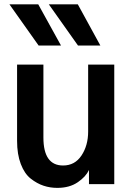

<svg xmlns="http://www.w3.org/2000/svg" viewBox="-20 -868 626 905"><path d="M24.4 -847.7H160.2L267.6 -653.3H162.1ZM210 -847.7H346.7L453.1 -653.3H347.7ZM60.5 -204.1V-563.5H184.6V-219.7Q184.6 -87.9 277.3 -87.9Q333 -87.9 364.3 -135.3Q395.5 -182.6 395.5 -248V-563.5H518.6V0H399.4V-65.4H398.4Q384.8 -35.2 346.2 -8.8Q307.6 17.6 250 17.6Q215.8 17.6 185.1 7.3Q154.3 -2.9 125 -25.9Q95.7 -48.8 78.1 -94.7Q60.5 -140.6 60.5 -204.1Z"/></svg>

Font: Gothic A1
Style: Bold
Weight: 700
Version: Version 2.50